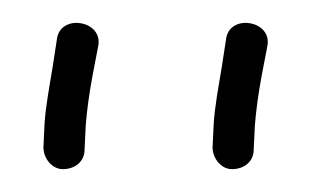

<svg xmlns="http://www.w3.org/2000/svg" viewBox="-20 -612 284 168"><path d="M18 -483C18 -474 25 -464 35 -464C46 -464 54 -471 54 -481L55 -502C56 -515 58 -530 61 -546L66 -572C70 -594 34 -600 30 -579L26 -553C23 -535 20 -519 19 -504ZM166 -483C166 -474 173 -464 183 -464C194 -464 202 -471 202 -481L203 -502C204 -515 206 -530 209 -546L214 -572C218 -594 182 -600 178 -579L174 -553C171 -535 168 -519 167 -504Z"/></svg>

Font: Stray Cat
Style: UltCn
Weight: 400
Version: Version 1.0